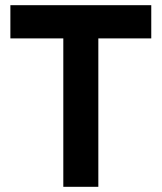

<svg xmlns="http://www.w3.org/2000/svg" viewBox="-20 -720 623 740"><path d="M224 0V-700H359V0ZM20 -572V-700H563V-572Z"/></svg>

Font: Fustat ExtraBold
Style: Regular
Weight: 800
Designer: Mohamed Gaber, Khaled Hosny, Laura Garcia Mut
Foundry: Kief Type Foundry, Alif Type Foundry, Hard Type Foundry
Version: Version 1.007